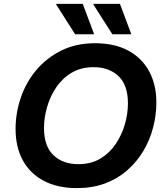

<svg xmlns="http://www.w3.org/2000/svg" viewBox="-20 -954 844 986"><path d="M60 -292Q60 -373 86.5 -451.5Q113 -530 165.5 -593Q218 -656 294 -694Q370 -732 468 -732Q568 -732 638 -694.5Q708 -657 745.5 -588.5Q783 -520 783 -428Q783 -362 766 -298Q749 -234 716 -178.5Q683 -123 633.5 -79.5Q584 -36 519.5 -12Q455 12 375 12Q276 12 205.5 -25Q135 -62 97.5 -130Q60 -198 60 -292ZM206 -297Q206 -203 254.5 -157Q303 -111 382 -111Q448 -111 495.5 -139.5Q543 -168 574.5 -215Q606 -262 621.5 -316.5Q637 -371 637 -423Q637 -517 588.5 -563Q540 -609 461 -609Q396 -609 348 -580.5Q300 -552 268.5 -505Q237 -458 221.5 -403.5Q206 -349 206 -297ZM366 -778 269 -930V-934H405L462 -782V-778ZM557 -778 460 -930V-934H596L653 -782V-778Z"/></svg>

Font: Kufam SemiBold
Style: Italic
Weight: 600
Italic angle: -11°
Designer: Artur Schmal
Foundry: Original Type
Version: Version 1.301; ttfautohint (v1.8.3)